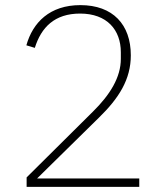

<svg xmlns="http://www.w3.org/2000/svg" viewBox="-20 -730 640 750"><path d="M524 -33H125L366 -270C445 -347 491 -420 491 -514C491 -634 421 -710 294 -710C174 -710 108 -642 83 -553L116 -543C141 -623 193 -677 293 -677C398 -677 452 -613 452 -526V-500C452 -428 410 -360 343 -294L84 -37V0H524Z"/></svg>

Font: IBM Plex Devanagari ExtraLight
Style: Regular
Weight: 200
Designer: Mike Abbink, Paul van der Laan, Pieter van Rosmalen, Erin McLaughlin
Foundry: Bold Monday
Version: Version 1.0